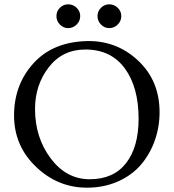

<svg xmlns="http://www.w3.org/2000/svg" viewBox="-20 -854 803 888"><path d="M447 -818Q463 -834 485.5 -834Q508 -834 524.5 -818Q541 -802 541 -779.5Q541 -757 524.5 -740.5Q508 -724 485.5 -724Q463 -724 447 -740.5Q431 -757 431 -779.5Q431 -802 447 -818ZM257 -818Q273 -834 295.5 -834Q318 -834 334.5 -818Q351 -802 351 -779.5Q351 -757 334.5 -740.5Q318 -724 295.5 -724Q273 -724 257 -740.5Q241 -757 241 -779.5Q241 -802 257 -818ZM375 -625Q269 -625 205.5 -543Q142 -461 142 -350Q142 -218 214.5 -121.5Q287 -25 395 -25Q505 -25 563 -99.5Q621 -174 621 -305Q621 -451 557 -538Q493 -625 375 -625ZM45 -320Q45 -462 134.5 -561Q224 -660 382 -664Q519 -667 618.5 -574Q718 -481 718 -335Q718 -267 696 -204.5Q674 -142 632.5 -93Q591 -44 526 -15Q461 14 382 14Q247 14 146 -83Q45 -180 45 -320Z"/></svg>

Font: EB Garamond
Style: SC
Weight: 400
Version: Version 000.010